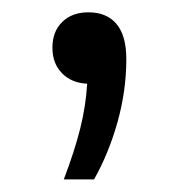

<svg xmlns="http://www.w3.org/2000/svg" viewBox="-20 -126 284 304"><path d="M180 -32.5Q180 17.5 166.2 66.8Q152.5 116 129 158H81Q98 113.5 107 77.5Q116 41.5 118 6.5Q93.5 5.5 78.2 -10Q63 -25.5 63 -50.5Q63 -76 78.5 -91.2Q94 -106.5 120 -106.5Q149 -106.5 164.5 -88Q180 -69.5 180 -32.5Z"/></svg>

Font: Encode Sans Semi Expanded
Style: Regular
Weight: 400
Width: 6
Designer: Multiple Designers
Foundry: Impallari Type
Version: Version 2.000